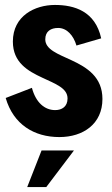

<svg xmlns="http://www.w3.org/2000/svg" viewBox="-20 -543 451 776"><path d="M220 11C316 11 394 -42 394 -143C394 -231 333 -270 268 -300C214 -325 163 -343 163 -384C163 -417 186 -430 215 -430C250 -430 277 -400 289 -359L389 -388C365 -498 280 -523 202 -523C121 -523 32 -479 32 -375C32 -290 93 -256 151 -229C204 -204 253 -187 253 -145C253 -112 230 -98 203 -98C161 -98 125 -128 109 -188L3 -147C34 -40 118 11 220 11ZM90 213H167L279 65H148Z"/></svg>

Font: Decalotype
Style: Bold
Weight: 700
Designer: Alfredo Marco Pradil
Foundry: Alfredo Marco Pradil
Version: Version 1.0